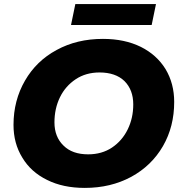

<svg xmlns="http://www.w3.org/2000/svg" viewBox="-20 -904 886 938"><path d="M394 14C323 14 262 1 210 -25C157 -51 117 -87 89 -134C60 -181 46 -234 46 -294C46 -374 65 -446 102 -510C139 -574 190 -624 257 -660C323 -696 398 -714 483 -714C554 -714 615 -701 668 -675C720 -649 760 -613 789 -566C817 -519 831 -466 831 -406C831 -326 813 -254 776 -190C739 -126 687 -76 621 -40C554 -4 479 14 394 14ZM411 -150C455 -150 494 -161 527 -183C560 -205 586 -235 604 -272C622 -309 631 -349 631 -394C631 -441 617 -479 588 -508C559 -536 518 -550 466 -550C422 -550 383 -539 350 -517C317 -495 291 -466 273 -429C255 -392 246 -351 246 -306C246 -259 261 -221 290 -193C319 -164 359 -150 411 -150ZM327 -782 348 -884H742L721 -782Z"/></svg>

Font: My Font
Style: Italic
Weight: 500
Designer: Julieta Ulanovsky
Foundry: Julieta Ulanovsky
Version: ""